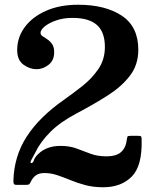

<svg xmlns="http://www.w3.org/2000/svg" viewBox="-20 -780 653 810"><path d="M577.5 -190.5Q580.5 -80 535.8 -35Q491 10 415.5 10Q374 10 340.2 1Q306.5 -8 277.5 -20Q248.5 -32 221.5 -41Q194.5 -50 167.5 -50Q145.5 -50 132.2 -40.8Q119 -31.5 111 -15.5Q107.5 -8 104.5 -4Q101.5 0 89.5 0H51Q41.5 0 39 -3.5Q36.5 -7 36.5 -16.5Q39 -120.5 92.5 -203.5Q146 -286.5 250.5 -359.5Q287.5 -385.5 327.2 -416.8Q367 -448 394.8 -488.5Q422.5 -529 422.5 -582Q422.5 -644.5 389 -674.5Q355.5 -704.5 285.5 -704.5Q248 -704.5 217.5 -694Q187 -683.5 169 -668.8Q151 -654 151 -641Q151 -633 159.8 -627.2Q168.5 -621.5 179.8 -614Q191 -606.5 199.8 -594Q208.5 -581.5 208.5 -559.5Q208.5 -525 184.8 -506.5Q161 -488 134 -488Q105.5 -488 79 -507.2Q52.5 -526.5 52.5 -569Q52.5 -622 84.2 -665.2Q116 -708.5 173.8 -734.2Q231.5 -760 309.5 -760Q424 -760 493.8 -713.8Q563.5 -667.5 563.5 -570Q563.5 -507 528.5 -461Q493.5 -415 434.8 -377.5Q376 -340 304 -302Q234.5 -265.5 192.5 -223.5Q150.5 -181.5 129.5 -137.5Q120.5 -121 112.8 -106.5Q105 -92 112 -92Q119.5 -92 122.8 -103.5Q126 -115 140 -129Q175.5 -164.5 235 -164.5Q274 -164.5 303.2 -153.5Q332.5 -142.5 361.8 -131.5Q391 -120.5 429 -120.5Q471.5 -120.5 491.5 -139.2Q511.5 -158 515 -191Q516.5 -201.5 518.2 -204.2Q520 -207 532 -207H562.5Q573.5 -207 575.5 -204.2Q577.5 -201.5 577.5 -190.5Z"/></svg>

Font: Besley SemiBold
Style: Regular
Weight: 600
Designer: Owen Earl
Foundry: indestructible type*
Version: Version 2.001; ttfautohint (v1.8.3)